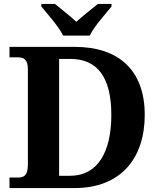

<svg xmlns="http://www.w3.org/2000/svg" viewBox="-20 -951 807 971"><path d="M299 -771H434C455 -816 513 -880 544 -918V-931H475C447 -909 396 -868 366 -841C336 -868 286 -909 258 -931H189V-918C220 -880 278 -816 299 -771ZM28 0H358C591 0 712 -151 712 -370C712 -597 579 -714 358 -714H28V-661H70C98 -661 121 -653 121 -600V-118C121 -61 99 -53 70 -53H28ZM335 -62H279V-653H336C472 -653 543 -561 543 -370C543 -179 472 -62 335 -62Z"/></svg>

Font: Noto Nastaliq Urdu
Style: Bold
Weight: 700
Designer: Monotype Design Team (Patrick Giasson: type design, Kamal Mansour: OpenType code, Glenda Bellarosa). Updated by Simon Co
Foundry: Monotype Imaging Inc., Simon Cozens
Version: Version 3.009